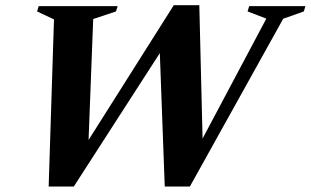

<svg xmlns="http://www.w3.org/2000/svg" viewBox="-20 -698 1168 722"><path d="M981.5 -628 911 -655 917 -675H1128.5L1122.5 -655L1045 -627.5L694 3.5H599.5L579.5 -539L609.5 -542.5L257.5 3.5H163L183 -625L119.5 -655L125.5 -675H422.5L416 -655L330.5 -626.5L311.5 -131.5L288 -132L633.5 -678.5H729.5L743 -126L711.5 -120Z"/></svg>

Font: Newsreader 24pt
Style: Bold Italic
Weight: 700
Italic angle: -17°
Designer: Hugues Gentile
Foundry: Production Type
Version: Version 1.003